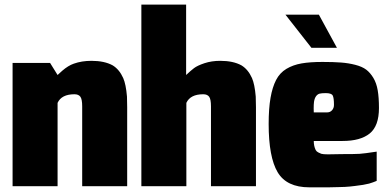

<svg xmlns="http://www.w3.org/2000/svg" viewBox="-20 -802 1674 827"><path d="M527.8 0H334V-344.2Q334 -374.5 326.2 -385.3Q318.4 -396 300.8 -396Q245.1 -396 228 -358.9V0H34.2V-530.8H195.8L228 -479L248.5 -497.6Q273.9 -519.5 297.9 -527.8Q332 -540 374 -540Q429.7 -540 465.3 -520.5Q494.1 -502.9 510.7 -465.8Q522.5 -439 526.9 -386.2Q527.8 -366.2 527.8 -339.8Z M1082.5 0H888.7V-344.2Q888.7 -374.5 880.9 -385.3Q873 -396 855.5 -396Q799.8 -396 782.7 -358.9V0H588.9V-782.2H781.7V-479Q801.3 -497.6 815.7 -508.5Q830.1 -519.5 860.8 -529.8Q891.6 -540 928.7 -540Q984.4 -540 1020 -520.5Q1048.8 -502.9 1065.4 -465.8Q1077.1 -439 1081.5 -386.2Q1082.5 -366.2 1082.5 -339.8Z M1431.2 -596.2H1321.3L1209.5 -738.8H1353.5ZM1389.2 -317.9Q1401.9 -317.9 1410.2 -327.1Q1418.5 -336.4 1418.5 -350.1Q1418.5 -380.4 1413.1 -390.6Q1407.7 -400.9 1383.3 -400.9Q1365.7 -400.9 1356.9 -398.7Q1348.1 -396.5 1341.6 -387.9Q1335 -379.4 1332.5 -363.3Q1331.1 -352.1 1331.1 -335.9L1331.5 -317.9ZM1395.5 4.9H1312.5Q1214.4 4.9 1175.8 -60.3Q1137.2 -125.5 1137.2 -268.1Q1137.2 -335 1145.3 -380.9Q1153.3 -426.8 1169.2 -457.5Q1185.1 -488.3 1213.6 -505.4Q1242.2 -522.5 1278.6 -528.8Q1314.9 -535.2 1369.1 -535.2Q1417 -535.2 1449 -532.7Q1481 -530.3 1510.5 -522.7Q1540 -515.1 1557.4 -502Q1574.7 -488.8 1588.1 -466.6Q1601.6 -444.3 1606.9 -413.1Q1612.3 -381.8 1612.3 -336.9Q1612.3 -259.3 1572.5 -227.1Q1532.7 -194.8 1455.6 -194.8H1331.5Q1331.5 -172.4 1339.8 -155.8Q1343.3 -149.4 1350.3 -145.8Q1357.4 -142.1 1363.8 -139.6Q1372.6 -137.2 1392.6 -137.2L1452.1 -138.2Q1508.8 -138.2 1528.6 -139.4Q1548.3 -140.6 1602.5 -148.9V-22.9Q1587.9 -16.6 1569.8 -11.2Q1547.9 -5.4 1508.8 -1Q1496.6 0 1486.8 1.5Q1469.2 3.4 1438.5 3.9Q1418 4.9 1395.5 4.9Z"/></svg>

Font: Squarion Black
Style: Regular
Weight: 900
Designer: Natanael Gama
Version: Version 1.00;September 12, 2019;FontCreator 11.5.0.2425 64-b